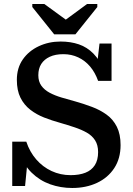

<svg xmlns="http://www.w3.org/2000/svg" viewBox="-20 -927 662 957"><path d="M250 -756H356L465 -892V-907H414L290 -816H326L201 -907H141V-892ZM332 -54Q375 -54 405.5 -66Q436 -78 452.5 -103.5Q469 -129 469 -169Q469 -204 454 -227.5Q439 -251 412.5 -266Q386 -281 351.5 -292.5Q317 -304 279 -315Q239 -326 200.5 -341Q162 -356 131 -380Q100 -404 82 -440Q64 -476 64 -529Q64 -588 93.5 -630.5Q123 -673 173 -696.5Q223 -720 282 -720Q332 -720 373 -706Q414 -692 446 -659.5Q478 -627 501 -569L460 -571L476 -710H536V-524H469Q454 -566 429 -595.5Q404 -625 370 -641Q336 -657 296 -657Q256 -657 228 -644Q200 -631 185.5 -608Q171 -585 171 -552Q171 -521 186 -500Q201 -479 227 -465Q253 -451 286.5 -441Q320 -431 357 -421Q399 -409 439 -394Q479 -379 511.5 -355.5Q544 -332 562.5 -295Q581 -258 581 -204Q581 -137 549.5 -89Q518 -41 463.5 -15.5Q409 10 340 10Q282 10 230 -8.5Q178 -27 137.5 -66.5Q97 -106 74 -173L121 -163L105 0H41V-221H111Q128 -170 160.5 -132.5Q193 -95 237 -74.5Q281 -54 332 -54Z"/></svg>

Font: Roboto Serif 36pt Medium
Style: Regular
Weight: 500
Designer: Greg Gazdowicz
Foundry: Commercial Type
Version: Version 1.008